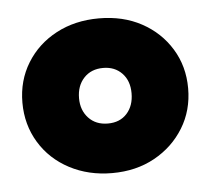

<svg xmlns="http://www.w3.org/2000/svg" viewBox="-34 -751 420 382"><g transform="rotate(-5 175.5 -560.5)"><path d="M176 -406Q129 -406 91 -426Q53 -446 31.5 -481.5Q10 -517 10 -561Q10 -605 31.5 -640Q53 -675 90.5 -695Q128 -715 176 -715Q224 -715 261 -695Q298 -675 319.5 -640Q341 -605 341 -561Q341 -517 319.5 -482Q298 -447 261 -426.5Q224 -406 176 -406ZM176 -505Q200 -505 214 -520.5Q228 -536 228 -561Q228 -586 213.5 -601Q199 -616 176 -616Q152 -616 137.5 -600.5Q123 -585 123 -560Q123 -536 137.5 -520.5Q152 -505 176 -505Z"/></g></svg>

Font: Outfit ExtraBold
Style: Regular
Weight: 800
Designer: Rodrigo Fuenzalida
Foundry: fragTYPE
Version: Version 1.100;gftools[0.9.27]